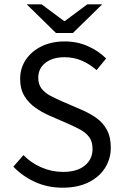

<svg xmlns="http://www.w3.org/2000/svg" viewBox="-20 -861 574 893"><path d="M271.7 12Q202 12 143.8 -14.3Q85.6 -40.6 42.1 -85.8L89.1 -139.6Q124.1 -103.4 172.5 -82.4Q220.9 -61.4 273.2 -61.4Q338.1 -61.4 374.2 -90.8Q410.4 -120.2 410.4 -168.1Q410.4 -201.8 395.7 -222Q381.1 -242.3 356.6 -256.2Q332 -270 300.9 -283.6L206.6 -324.8Q175.4 -338.5 144.8 -359.8Q114.1 -381.2 93.9 -413.8Q73.7 -446.5 73.7 -494.1Q73.7 -544.4 100.3 -583.6Q126.8 -622.8 173.4 -645.6Q220 -668.3 280.3 -668.3Q339.9 -668.3 389.8 -645.9Q439.7 -623.5 473.6 -588.8L429.1 -535Q398 -562.4 360.9 -578.7Q323.8 -594.9 280.3 -594.9Q225.3 -594.9 191.6 -569Q158 -543.2 158 -499.1Q158 -467.6 174.2 -447.7Q190.4 -427.7 215.9 -414.8Q241.4 -401.8 266.6 -390.5L360.1 -350Q399.2 -333.4 429.8 -311.1Q460.3 -288.8 477.8 -256Q495.3 -223.3 495.3 -174.5Q495.3 -122.7 468.7 -80.2Q442 -37.8 391.7 -12.9Q341.3 12 271.7 12ZM240.3 -707.6 104 -841H173.3L277.8 -763.3H281.8L386.2 -841H455.5L319.2 -707.6Z"/></svg>

Font: Source Sans 3 VF
Style: Regular
Weight: 200
Designer: Paul D. Hunt
Foundry: Adobe
Version: Version 3.046;hotconv 1.0.118;makeotfexe 2.5.65603